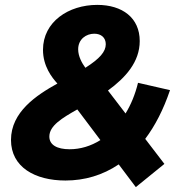

<svg xmlns="http://www.w3.org/2000/svg" viewBox="-20 -726 750 786"><path d="M248 13C326 13 400 -8.5 466 -53L536 40L653 -55L574.5 -157.5C614.5 -210.5 649 -277 676 -357L545 -387C533.5 -339.5 516 -297.5 494 -261.5L422 -355.5C494 -408 552 -472.5 552 -558C552 -653 481 -706 378 -706C261 -706 156 -637 156 -522C156 -455 192.5 -408.5 215 -384C128.5 -336 25 -267.5 25 -153C25 -42 123 13 248 13ZM182 -167C182 -211.5 234.5 -243 296.5 -278L391 -152.5C352 -128 309 -115 265 -115C213 -115 182 -133 182 -167ZM300 -524C300 -566 333 -588 366 -588C394 -588 413 -572 413 -545C413 -514.5 388.5 -486 329.5 -448.5C315.5 -467.5 300 -495.5 300 -524Z"/></svg>

Font: HK Grotesk Black
Style: Italic
Weight: 900
Italic angle: -16°
Designer: Alfredo Marco Pradil
Foundry: Hanken Design Co.
Version: Version 3.001;FEAKit 1.0